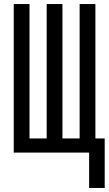

<svg xmlns="http://www.w3.org/2000/svg" viewBox="-20 -755 540 950"><path d="M421 175V0H48V-735H126V-70H211V-735H289V-70H374V-735H452V-70H498V175Z"/></svg>

Font: Iosevka www.saffi
Style: Regular
Weight: 400
Monospace: yes
Designer: Belleve Invis
Foundry: Belleve Invis
Version: Version 22.0.2; ttfautohint (v1.8.3)